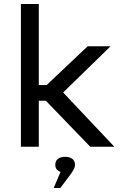

<svg xmlns="http://www.w3.org/2000/svg" viewBox="-20 -730 640 955"><path d="M84 -710V0H173V-229H208L429 0H549L294 -270L530 -500H416L212 -307H173V-710ZM247 205H280L326 144C342 122 353 106 353 90V89C353 65 335 50 304 50C273 50 255 65 255 89V90C255 107 264 119 281 125Z"/></svg>

Font: LT Wave Mono
Style: Regular
Weight: 400
Designer: Daniel Lyons
Version: Version 2.5 (Glyphs App)